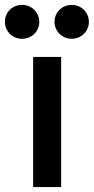

<svg xmlns="http://www.w3.org/2000/svg" viewBox="-49 -762 382 782"><path d="M243 -604C283 -604 313 -635 313 -673C313 -711 283 -742 243 -742C203 -742 173 -711 173 -673C173 -636 203 -604 243 -604ZM41 -604C81 -604 111 -635 111 -673C111 -711 81 -742 41 -742C0 -742 -29 -711 -29 -673C-29 -636 0 -604 41 -604ZM200 0V-530H86V0Z"/></svg>

Font: Be Vietnam Pro Medium
Style: Regular
Weight: 500
Designer: Lam Bao, Tony Le, Vietanh Nguyen
Foundry: Yellow Type Foundry
Version: Version 1.002